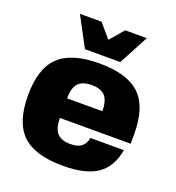

<svg xmlns="http://www.w3.org/2000/svg" viewBox="-130 -803 839 917"><g transform="rotate(20 290.0 -345.0)"><path d="M200.2 -200.2Q200.2 -147.9 221.4 -124Q242.7 -100.1 290 -100.1Q325.2 -100.1 344.5 -114.5Q363.8 -128.9 370.1 -160.2H540Q524.4 -70.8 464.8 -30.5Q405.3 9.8 290 9.8Q148.4 9.8 84.2 -51.8Q20 -113.3 20 -250Q20 -386.7 84.2 -448.2Q148.4 -509.8 290 -509.8Q431.6 -509.8 495.8 -448.2Q560.1 -386.7 560.1 -250V-200.2ZM200.2 -299.8H379.9Q379.9 -352.1 358.6 -376Q337.4 -399.9 290 -399.9Q242.7 -399.9 221.4 -376Q200.2 -352.1 200.2 -299.8ZM460 -700.2 379.9 -549.8H200.2L120.1 -700.2H230L290 -629.9L350.1 -700.2Z"/></g></svg>

Font: Fivo Sans Heavy
Style: Regular
Weight: 900
Designer: Alexander Slobzheninov
Foundry: Alexander Slobzheninov
Version: 1.0